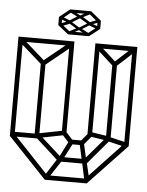

<svg xmlns="http://www.w3.org/2000/svg" viewBox="-53 -778 630 821"><g transform="rotate(5 262.5 -367.5)"><path d="M5 -600H25V-173H5ZM225 -600H245V-203H225ZM335 -600H355V-203H335ZM495 -600H515V-174H495ZM5 -600H245V-580H5ZM335 -600H515V-580H335ZM170 -20H350V0H170ZM5 -174 20 -188 185 -13 170 0ZM335 -13 500 -188 515 -174 350 0ZM110 -500H130V-184H110ZM415 -520H435V-194H415ZM227 -595 239 -579 122 -484 110 -500ZM119 -484 9 -581 21 -597 131 -500ZM263 -181H320V-161H263ZM221 -103H341V-83H221ZM499 -598 511 -582 429 -507 417 -523ZM424 -504 339 -581 351 -597 436 -520ZM6 -193H130V-173H6ZM221 -101 238 -90 183 -6 167 -17ZM261 -178 278 -167 238 -90 222 -101ZM340 -7 322 -91 341 -96 360 -15ZM321 -95 304 -171 322 -176 339 -101ZM126 -196 237 -96 221 -83 111 -183ZM427 -207 507 -188 502 -169 422 -188ZM241 -215 279 -173 263 -161 225 -203ZM341 -83 325 -96 420 -207 435 -194ZM320 -161 304 -173 339 -215 355 -203ZM119 -174 114 -193 241 -218 246 -199ZM346 -221 428 -208 423 -189 341 -202ZM341 -688 296 -725 305 -735 350 -698ZM215 -628 170 -664 179 -674 224 -638ZM170 -664V-699H184V-664ZM182 -660 174 -670 220 -687 225 -676ZM224 -631 214 -639 257 -661 266 -653ZM220 -675 174 -692 182 -702 225 -685ZM215 -628V-641H305V-628ZM257 -650 210 -679 218 -687 265 -658ZM179 -689 170 -699 215 -735 224 -725ZM296 -631 254 -653 263 -661 306 -639ZM219 -676 210 -684 255 -712 265 -704ZM263 -650 255 -658 302 -687 310 -679ZM257 -702 214 -724 224 -732 266 -710ZM305 -628 296 -638 341 -673 350 -663ZM301 -676 255 -704 265 -712 310 -684ZM215 -722V-735H305V-722ZM339 -660 296 -676 301 -687 347 -670ZM263 -702 254 -710 296 -732 306 -724ZM301 -675 296 -685 339 -702 347 -692ZM336 -663V-698H350V-663Z"/></g></svg>

Font: Octagon Variable
Style: Regular
Weight: 400
Designer: Alexander Royter, Emma Schmalisch, Felix Willnauer, Friederike Temme, Greta Wachholz, Jason Tsiakas, Julia Baskal, Julia
Foundry: Type Design @ HAW Hamburg
Version: Version 1.000